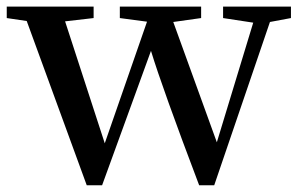

<svg xmlns="http://www.w3.org/2000/svg" viewBox="-23 -546 894 572"><path d="M843.8 -526.4V-492.2L781.2 -480.5L615.2 5.9H570.3Q460 -285.2 426.8 -394.5L281.2 5.9H235.4L56.6 -483.4L-2.9 -492.2V-526.4H255.9V-492.2L170.9 -482.4L289.1 -119.1L415 -481.4L334 -492.2V-526.4H576.2V-492.2L493.2 -480.5L623 -122.1L731.4 -478.5L641.6 -492.2V-526.4Z"/></svg>

Font: Bpmf Zihi Serif SemiBold
Style: SemiBold
Weight: 600
Foundry: But Ko
Version: Version 1.320